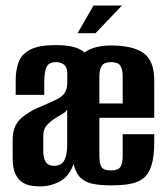

<svg xmlns="http://www.w3.org/2000/svg" viewBox="-20 -668 602 694"><path d="M125.7 5.7Q113.4 5.7 96.4 3.8Q79.5 1.8 63.5 -7.2Q47.5 -16.1 36.6 -37.2Q25.8 -58.4 25.8 -96.6V-163Q25.8 -213.4 56.3 -240.5Q86.8 -267.6 134.9 -286.1Q167 -299.6 186.4 -309.5Q205.7 -319.3 214.5 -333.4Q223.2 -347.5 223.2 -371.7V-402.4Q223.2 -417.7 217.9 -426.4Q212.5 -435.1 203.3 -439.2Q194.1 -443.4 182 -443.4Q156.4 -443.4 148.1 -425.6Q139.9 -407.9 139.9 -367.1V-325.1H36.7V-378Q36.7 -415 47.2 -443.5Q57.8 -472 89.1 -488.5Q120.4 -505 182 -505Q236.1 -505 265.4 -491.2Q294.7 -477.4 305.8 -452Q316.9 -426.6 316.9 -391.4V-18.5L248 -80.5Q231.6 -31.5 197.6 -12.9Q163.5 5.7 125.7 5.7ZM174.7 -68.5Q201.6 -68.5 212.2 -88.1Q222.9 -107.7 222.9 -145.4V-271.9Q217 -262.1 202.4 -254.3Q187.8 -246.5 173.9 -236.7Q155.4 -224 145.9 -211Q136.4 -197.9 136.4 -175.4V-124.2Q136.4 -103.1 141.3 -90.7Q146.3 -78.2 155.1 -73.3Q163.8 -68.5 174.7 -68.5ZM381.4 2Q346.7 2 319.9 -2.7Q293.2 -7.3 275.1 -22Q257 -36.7 247.9 -67.7Q238.9 -98.7 238.9 -151.7V-376.8Q238.9 -435.3 274.6 -469.5Q310.3 -503.6 381.4 -503.6Q459.6 -503.6 498.5 -476.4Q537.5 -449.2 537.5 -376.8V-242.2H339.2V-104.7Q339.2 -84.5 343 -72.7Q346.7 -60.9 356 -56.5Q365.2 -52.1 381 -52.1Q396.9 -52.1 406.3 -56.8Q415.7 -61.5 419.6 -73.8Q423.5 -86 423.5 -106.9V-182.9H537.5V-154.6Q537.5 -101.3 527.4 -69.8Q517.3 -38.3 497.5 -23.1Q477.7 -8 448.6 -3Q419.5 2 381.4 2ZM339.2 -294H423.5V-390.1Q423.5 -418.9 414.5 -431.1Q405.6 -443.4 381.4 -443.4Q358.1 -443.4 348.7 -431.1Q339.2 -418.9 339.2 -390.1ZM260.5 -548.1 317.9 -648H420.8L325.3 -548.1Z"/></svg>

Font: Alumni Sans Thin
Style: Regular
Weight: 100
Designer: Robert E. Leuschke
Foundry: Robert E. Leuschke
Version: Version 1.018